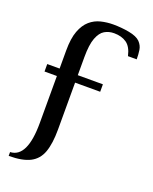

<svg xmlns="http://www.w3.org/2000/svg" viewBox="-152 -754 792 992"><g transform="rotate(20 244.5 -258.5)"><path d="M113 -62V-320H45V-361H113V-460Q113 -527 128.5 -568Q144 -609 170 -631.5Q196 -654 229 -662Q262 -670 296 -670Q341 -670 384 -662Q427 -654 446 -635Q464 -616 467.5 -592.5Q471 -569 471 -542H423Q412 -591 384.5 -610Q357 -629 316 -629Q287 -629 264 -615.5Q241 -602 227 -565.5Q213 -529 213 -460V-361H351V-320H213V-62Q213 15 196 62.5Q179 110 137 131.5Q95 153 20 153V132Q113 128 113 -62Z"/></g></svg>

Font: El Messiri Medium
Style: Regular
Weight: 500
Designer: Mohamed Gaber
Foundry: Kief Type Foundry
Version: Version 2.020; ttfautohint (v1.8.3)